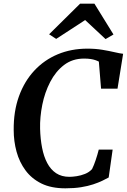

<svg xmlns="http://www.w3.org/2000/svg" viewBox="-20 -1016 690 1044"><path d="M335.5 8Q258.5 8 205.2 -18.2Q152 -44.5 118.8 -89.5Q85.5 -134.5 70 -191.2Q54.5 -248 54.5 -308.5Q53.5 -410.5 83 -492.2Q112.5 -574 166.5 -632Q220.5 -690 294 -720.8Q367.5 -751.5 455.5 -751.5Q499.5 -751.5 536.8 -745.2Q574 -739 602.8 -732.2Q631.5 -725.5 649.5 -723.5L619 -534H529.5L517.5 -681Q509 -685.5 498 -689.2Q487 -693 472.2 -695.2Q457.5 -697.5 437 -697.5Q374 -697.5 328.2 -662.5Q282.5 -627.5 253 -570.5Q223.5 -513.5 210 -446.5Q196.5 -379.5 198 -316Q199.5 -260.5 208.8 -212.8Q218 -165 236.8 -129.5Q255.5 -94 285.2 -74.2Q315 -54.5 357.5 -54.5Q374.5 -54.5 397.2 -58Q420 -61.5 442.5 -70.5Q465 -79.5 480.5 -96.5Q485.5 -106.5 490.5 -119Q495.5 -131.5 500.2 -145.5Q505 -159.5 509.2 -174Q513.5 -188.5 517 -202.5H592.5L571 -51Q557 -43 536 -33Q515 -23 486.5 -13.5Q458 -4 420.5 2Q383 8 335.5 8ZM247 -829.5 415.5 -996H493.5L597 -828.5L554 -803.5Q526 -829.5 498.2 -855.5Q470.5 -881.5 443 -907Q404 -881.5 364.5 -855.8Q325 -830 285.5 -804.5Z"/></svg>

Font: Merriweather 28pt SemiBold
Style: Italic
Weight: 600
Italic angle: -7.8°
Version: Version 2.101